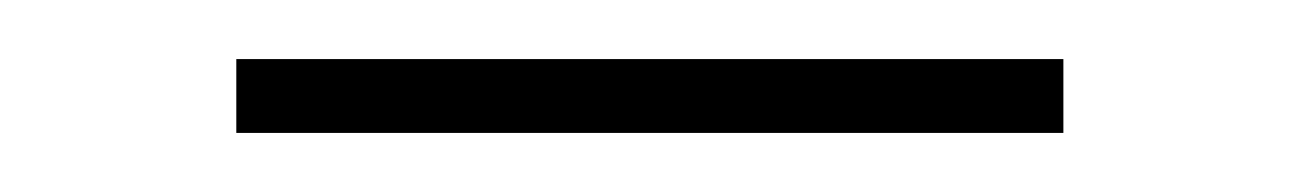

<svg xmlns="http://www.w3.org/2000/svg" viewBox="-20 -848 440 65"><path d="M60 -828V-803H340V-828Z"/></svg>

Font: Sprat Condensed Thin
Style: Regular
Weight: 100
Width: 3
Designer: Ethan Nakache
Foundry: Collletttivo
Version: Version 2.000;Glyphs 3.2 (3217)